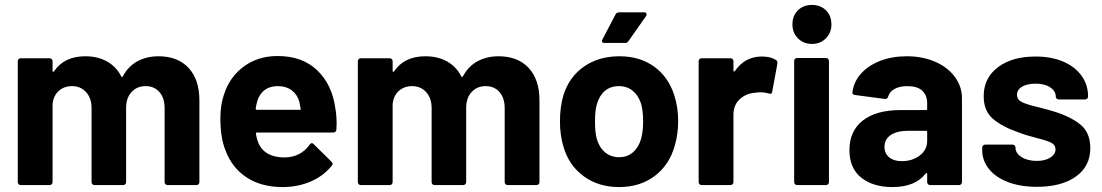

<svg xmlns="http://www.w3.org/2000/svg" viewBox="-20 -750 4467 778"><path d="M622 -522Q700 -522 744 -475Q788 -428 788 -343V-12Q788 -7 784.5 -3.5Q781 0 776 0H659Q654 0 650.5 -3.5Q647 -7 647 -12V-312Q647 -353 626 -377Q605 -401 570 -401Q535 -401 513 -377Q491 -353 491 -313V-12Q491 -7 487.5 -3.5Q484 0 479 0H363Q358 0 354.5 -3.5Q351 -7 351 -12V-312Q351 -352 329 -376.5Q307 -401 272 -401Q240 -401 218.5 -382Q197 -363 193 -329V-12Q193 -7 189.5 -3.5Q186 0 181 0H64Q59 0 55.5 -3.5Q52 -7 52 -12V-502Q52 -507 55.5 -510.5Q59 -514 64 -514H181Q186 -514 189.5 -510.5Q193 -507 193 -502V-463Q193 -460 194.5 -459.5Q196 -459 196 -459Q198 -459 199 -461Q240 -522 326 -522Q376 -522 413.5 -501Q451 -480 471 -441Q473 -438 474 -438Q476 -438 478 -441Q500 -482 537.5 -502Q575 -522 622 -522Z M1339 -310Q1344 -282 1344 -248Q1344 -237 1343 -225Q1342 -213 1330 -213H1021Q1017 -213 1017 -210Q1017 -209 1017 -208Q1020 -188 1028 -168Q1054 -112 1134 -112Q1198 -113 1235 -164Q1239 -170 1244 -170Q1247 -170 1251 -166L1323 -95Q1328 -90 1328 -86Q1328 -84 1324 -78Q1291 -37 1239 -14.5Q1187 8 1125 8Q1039 8 979.5 -31Q920 -70 894 -140Q873 -190 873 -271Q873 -326 888 -368Q911 -439 968.5 -481Q1026 -523 1105 -523Q1205 -523 1265.5 -465Q1326 -407 1339 -310ZM1106 -401Q1043 -401 1023 -342Q1019 -329 1016 -310Q1016 -305 1021 -305H1194Q1199 -305 1199 -308Q1199 -309 1198 -310Q1193 -338 1193 -338Q1193 -338 1193 -338Q1184 -368 1161.5 -384.5Q1139 -401 1106 -401Z M2000 -522Q2078 -522 2122 -475Q2166 -428 2166 -343V-12Q2166 -7 2162.5 -3.5Q2159 0 2154 0H2037Q2032 0 2028.5 -3.5Q2025 -7 2025 -12V-312Q2025 -353 2004 -377Q1983 -401 1948 -401Q1913 -401 1891 -377Q1869 -353 1869 -313V-12Q1869 -7 1865.5 -3.5Q1862 0 1857 0H1741Q1736 0 1732.5 -3.5Q1729 -7 1729 -12V-312Q1729 -352 1707 -376.5Q1685 -401 1650 -401Q1618 -401 1596.5 -382Q1575 -363 1571 -329V-12Q1571 -7 1567.5 -3.5Q1564 0 1559 0H1442Q1437 0 1433.5 -3.5Q1430 -7 1430 -12V-502Q1430 -507 1433.5 -510.5Q1437 -514 1442 -514H1559Q1564 -514 1567.5 -510.5Q1571 -507 1571 -502V-463Q1571 -460 1572.5 -459.5Q1574 -459 1574 -459Q1576 -459 1577 -461Q1618 -522 1704 -522Q1754 -522 1791.5 -501Q1829 -480 1849 -441Q1851 -438 1852 -438Q1854 -438 1856 -441Q1878 -482 1915.5 -502Q1953 -522 2000 -522Z M2489 8Q2405 8 2345 -36Q2285 -80 2263 -156Q2249 -203 2249 -258Q2249 -317 2263 -364Q2286 -438 2346 -480Q2406 -522 2490 -522Q2572 -522 2630 -480.5Q2688 -439 2712 -365Q2728 -315 2728 -260Q2728 -206 2714 -159Q2692 -81 2632.5 -36.5Q2573 8 2489 8ZM2489 -113Q2522 -113 2545 -133Q2568 -153 2578 -188Q2586 -220 2586 -258Q2586 -300 2578 -329Q2567 -363 2544 -382Q2521 -401 2488 -401Q2454 -401 2431.5 -382Q2409 -363 2399 -329Q2391 -305 2391 -258Q2391 -213 2398 -188Q2408 -153 2431.5 -133Q2455 -113 2489 -113ZM2429 -576Q2422 -576 2420.5 -579Q2419 -582 2419 -584Q2419 -586 2421 -590L2474 -691Q2478 -700 2489 -700H2590Q2597 -700 2598.5 -697Q2600 -694 2600 -692Q2600 -689 2598 -685L2527 -584Q2522 -576 2513 -576Z M3067 -521Q3103 -521 3124 -507Q3130 -504 3130 -496Q3130 -494 3130 -492L3109 -378Q3108 -370 3102 -370Q3099 -370 3095 -371Q3080 -376 3060 -376Q3052 -376 3038 -374Q3002 -371 2977 -347.5Q2952 -324 2952 -285V-12Q2952 -7 2948.5 -3.5Q2945 0 2940 0H2823Q2818 0 2814.5 -3.5Q2811 -7 2811 -12V-502Q2811 -507 2814.5 -510.5Q2818 -514 2823 -514H2940Q2945 -514 2948.5 -510.5Q2952 -507 2952 -502V-464Q2952 -461 2953.5 -460.5Q2955 -460 2955 -460Q2956 -460 2957 -461Q2998 -521 3067 -521Z M3270 -572Q3236 -572 3213.5 -594.5Q3191 -617 3191 -651Q3191 -686 3213 -708Q3235 -730 3270 -730Q3305 -730 3327 -708Q3349 -686 3349 -651Q3349 -617 3326.5 -594.5Q3304 -572 3270 -572ZM3210 0Q3205 0 3201.5 -3.5Q3198 -7 3198 -12V-503Q3198 -508 3201.5 -511.5Q3205 -515 3210 -515H3327Q3332 -515 3335.5 -511.5Q3339 -508 3339 -503V-12Q3339 -7 3335.5 -3.5Q3332 0 3327 0Z M3654 -522Q3719 -522 3770 -499.5Q3821 -477 3849.5 -438Q3878 -399 3878 -351V-12Q3878 -7 3874.5 -3.5Q3871 0 3866 0H3749Q3744 0 3740.5 -3.5Q3737 -7 3737 -12V-45Q3737 -48 3736 -48.5Q3735 -49 3734 -49Q3733 -49 3731 -47Q3689 8 3596 8Q3518 8 3470 -30Q3422 -68 3422 -142Q3422 -219 3476 -261.5Q3530 -304 3630 -304H3732Q3737 -304 3737 -309V-331Q3737 -364 3717 -382.5Q3697 -401 3657 -401Q3626 -401 3605.5 -390Q3585 -379 3579 -359Q3576 -349 3568 -349Q3567 -349 3566 -349L3445 -365Q3434 -367 3434 -373Q3434 -373 3434 -374Q3438 -416 3467.5 -450Q3497 -484 3545.5 -503Q3594 -522 3654 -522ZM3634 -97Q3677 -97 3707 -120Q3737 -143 3737 -179V-215Q3737 -220 3732 -220H3660Q3615 -220 3589.5 -203Q3564 -186 3564 -155Q3564 -128 3583 -112.5Q3602 -97 3634 -97Z M4182 7Q4115 7 4065 -12Q4015 -31 3987.5 -65Q3960 -99 3960 -142V-152Q3960 -157 3963.5 -160.5Q3967 -164 3972 -164H4083Q4088 -164 4091.5 -160.5Q4095 -157 4095 -152V-151Q4095 -129 4119.5 -113.5Q4144 -98 4181 -98Q4215 -98 4236 -111.5Q4257 -125 4257 -145Q4257 -163 4239 -172Q4221 -181 4180 -191Q4133 -203 4106 -214Q4042 -236 4004 -268Q3966 -300 3966 -360Q3966 -434 4023.5 -477.5Q4081 -521 4176 -521Q4240 -521 4288 -500.5Q4336 -480 4362.5 -443Q4389 -406 4389 -359Q4389 -354 4385.5 -350.5Q4382 -347 4377 -347H4270Q4265 -347 4261.5 -350.5Q4258 -354 4258 -359Q4258 -381 4235.5 -396Q4213 -411 4176 -411Q4143 -411 4122 -399Q4101 -387 4101 -366Q4101 -346 4121.5 -336Q4142 -326 4190 -315Q4201 -312 4215 -308.5Q4229 -305 4245 -300Q4316 -279 4357 -246Q4398 -213 4398 -150Q4398 -76 4339.5 -34.5Q4281 7 4182 7Z"/></svg>

Font: LinhAnh
Style: Bold
Weight: 700
Designer: Jeremy Tribby
Foundry: Tribby Type
Version: Version 1.408